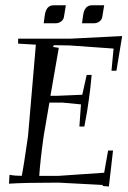

<svg xmlns="http://www.w3.org/2000/svg" viewBox="-20 -678 478 719"><path d="M287.1 -590.8 291 -619.1Q295.9 -658.2 324.2 -658.2H370.1L363.3 -616.2Q362.3 -605.5 353 -598.1Q343.8 -590.8 331.1 -590.8ZM143.6 -590.8 147.5 -619.1Q152.3 -658.2 180.7 -658.2H226.6L219.7 -616.2Q218.8 -605.5 209.5 -598.1Q200.2 -590.8 187.5 -590.8ZM13.7 9.8 15.6 -23.4Q35.2 -19.5 61.5 -19.5Q68.4 -52.7 85 -168.9L114.3 -510.7L47.9 -514.6V-533.2H244.1L437.5 -543L416 -413.1H397.5L405.3 -496.1L241.2 -507.8L181.6 -508.8L178.7 -502L200.2 -499L168.9 -319.3H195.3L288.1 -323.2L304.7 -397.5H323.2Q318.4 -341.8 312.5 -303.7Q308.6 -270.5 295.9 -204.1H277.3L283.2 -287.1L212.9 -293.9H165L143.6 -168.9Q130.9 -79.1 127 -19.5H200.2L370.1 -31.2L384.8 -114.3H403.3L387.7 20.5L366.2 18.6L363.3 14.6L199.2 5.9Q74.2 5.9 13.7 9.8Z"/></svg>

Font: Kleymisska
Style: Regular
Weight: 500
Italic angle: -8°
Designer: gluk
Foundry: gluk
Version: Version 0.298